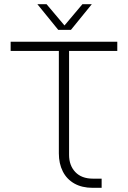

<svg xmlns="http://www.w3.org/2000/svg" viewBox="-20 -900 613 920"><path d="M424 0Q373 0 336.5 -20.5Q300 -41 281 -78.5Q262 -116 262 -165V-656H31V-700H542V-656H311V-158Q311 -107 341 -75.5Q371 -44 425 -44H467V0ZM259 -757 159 -880H203L289 -778L375 -880H420L320 -757Z"/></svg>

Font: MuseoModerno Thin ExtraLight
Style: Regular
Weight: 250
Version: Version 1.002